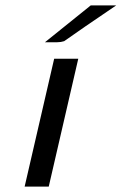

<svg xmlns="http://www.w3.org/2000/svg" viewBox="-20 -689 449 709"><path d="M71 0 180 -472H269L160 0ZM146 -533 315 -669H409Q323 -610 293 -590L217 -537Q205 -533 191 -533Z"/></svg>

Font: Coval
Style: Book Italic
Weight: 350
Foundry: Context Ltd
Version: Version 001.000